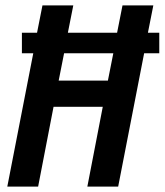

<svg xmlns="http://www.w3.org/2000/svg" viewBox="-20 -690 609 710"><path d="M7 0 103 -493H61V-569H117L137 -670H251L231 -569H413L433 -670H547L527 -569H569V-493H513L417 0H303L360 -295H178L121 0ZM379 -392 399 -493H217L197 -392Z"/></svg>

Font: Lode Term
Style: Bold Italic
Weight: 700
Italic angle: -11°
Monospace: yes
Designer: Belleve Invis
Foundry: Belleve Invis
Version: Version 29.2.0